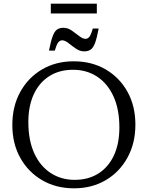

<svg xmlns="http://www.w3.org/2000/svg" viewBox="-20 -1013 802 1043"><path d="M380.5 -680Q478 -680 553.8 -636Q629.5 -592 672.5 -514.5Q715.5 -437 715.5 -336Q715.5 -235 672.5 -156.8Q629.5 -78.5 554.2 -34.2Q479 10 382 10Q284.5 10 209 -34Q133.5 -78 90.2 -155.5Q47 -233 47 -334Q47 -435.5 90 -513.5Q133 -591.5 208.2 -635.8Q283.5 -680 380.5 -680ZM385.5 -36Q460.5 -36 515 -70.8Q569.5 -105.5 599 -169.2Q628.5 -233 628.5 -320Q628.5 -420 596.2 -490Q564 -560 507.2 -597Q450.5 -634 377 -634Q302 -634 247.5 -599.2Q193 -564.5 163.5 -500.8Q134 -437 134 -350Q134 -250.5 166.2 -180.2Q198.5 -110 255.5 -73Q312.5 -36 385.5 -36ZM516 -858Q506.5 -807.5 496.8 -780.8Q487 -754 473.2 -744Q459.5 -734 437.5 -734Q414 -734 392.2 -749Q370.5 -764 351.8 -779Q333 -794 317.5 -794Q306.5 -794 297.2 -783.8Q288 -773.5 278 -738H246Q256 -788.5 265.8 -815.2Q275.5 -842 289.2 -852Q303 -862 324.5 -862Q348.5 -862 370 -847Q391.5 -832 410.5 -817Q429.5 -802 444.5 -802Q456 -802 465 -812.2Q474 -822.5 484 -858ZM256 -940V-993H506V-940Z"/></svg>

Font: Newsreader Text
Style: Regular
Weight: 400
Designer: Hugues Gentile
Foundry: Production Type
Version: Version 1.002